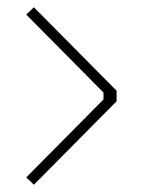

<svg xmlns="http://www.w3.org/2000/svg" viewBox="-20 -632 392 527"><path d="M73 -125 52 -145 264 -359V-378L52 -592L73 -612L300 -383V-354Z"/></svg>

Font: Tomorrow ExtraLight
Style: Regular
Weight: 275
Designer: Tony de Marco, Monica Rizzolli
Foundry: Just in Type
Version: Version 2.002